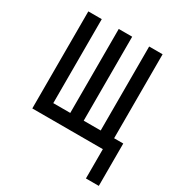

<svg xmlns="http://www.w3.org/2000/svg" viewBox="-163 -627 826 891"><g transform="rotate(30 250.0 -181.5)"><path d="M429 157V0H51V-520H123V-70H214V-520H286V-70H377V-520H449V-70H498V157Z"/></g></svg>

Font: Iosevka srxl
Style: Regular
Weight: 400
Monospace: yes
Designer: Belleve Invis
Foundry: Belleve Invis
Version: Version 33.0.1; ttfautohint (v1.8.3)